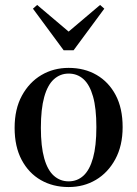

<svg xmlns="http://www.w3.org/2000/svg" viewBox="-20 -742 554 775"><path d="M257 13Q194 13 145 -15Q96 -43 67.5 -96.5Q39 -150 39 -226Q39 -302 68.5 -356Q98 -410 147 -439Q196 -468 257 -468Q321 -468 370 -439.5Q419 -411 447 -358Q475 -305 475 -229Q475 -154 445.5 -99.5Q416 -45 367 -16Q318 13 257 13ZM257 -10Q292 -10 317 -33Q342 -56 355.5 -104.5Q369 -153 369 -229Q369 -305 355.5 -352.5Q342 -400 317 -422.5Q292 -445 257 -445Q223 -445 197.5 -422Q172 -399 158.5 -350.5Q145 -302 145 -226Q145 -151 158.5 -103Q172 -55 197.5 -32.5Q223 -10 257 -10ZM130 -722 280 -595H234L384 -722L401 -707L277 -539H237L113 -707Z"/></svg>

Font: Source Serif 4 60pt SemiBold
Style: Regular
Weight: 600
Version: Version 4.004;hotconv 1.0.116;makeotfexe 2.5.65601